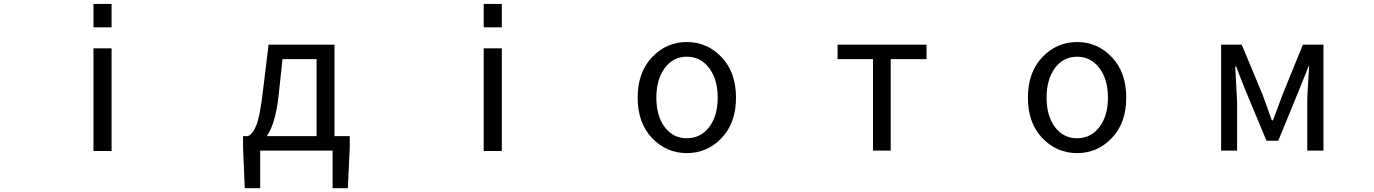

<svg xmlns="http://www.w3.org/2000/svg" viewBox="-20 -772 7040 984"><path d="M459 -631.8V-752H551.8V-631.8ZM459 2V-524.4H551.8V2Z M1427.7 -468.8 1408.2 -285.2Q1392.6 -140.6 1347.7 -74.2H1602.5V-468.8ZM1694.3 -74.2H1772.5V-16.6L1762.7 192.4H1684.6V0H1313.5V192.4H1234.4L1225.6 -16.6V-74.2H1251Q1277.3 -86.9 1294.9 -133.3Q1312.5 -179.7 1327.1 -301.8L1356.4 -543H1694.3Z M2459 -631.8V-752H2551.8V-631.8ZM2459 2V-524.4H2551.8V2Z M3678.2 -64.5Q3604.5 12.7 3500 12.7Q3395.5 12.7 3321.8 -64.5Q3248 -141.6 3248 -271.5Q3248 -401.4 3321.8 -479Q3395.5 -556.6 3500 -556.6Q3604.5 -556.6 3678.2 -479Q3752 -401.4 3752 -271.5Q3752 -141.6 3678.2 -64.5ZM3386.7 -120.6Q3429.7 -63.5 3500 -63.5Q3570.3 -63.5 3614.3 -120.6Q3658.2 -177.7 3658.2 -271.5Q3658.2 -365.2 3614.3 -423.3Q3570.3 -481.4 3500 -481.4Q3429.7 -481.4 3386.7 -423.3Q3343.8 -365.2 3343.8 -271.5Q3343.8 -177.7 3386.7 -120.6Z M4454.1 0V-468.8H4272.5V-543H4728.5V-468.8H4544.9V0Z M5678.2 -64.5Q5604.5 12.7 5500 12.7Q5395.5 12.7 5321.8 -64.5Q5248 -141.6 5248 -271.5Q5248 -401.4 5321.8 -479Q5395.5 -556.6 5500 -556.6Q5604.5 -556.6 5678.2 -479Q5752 -401.4 5752 -271.5Q5752 -141.6 5678.2 -64.5ZM5386.7 -120.6Q5429.7 -63.5 5500 -63.5Q5570.3 -63.5 5614.3 -120.6Q5658.2 -177.7 5658.2 -271.5Q5658.2 -365.2 5614.3 -423.3Q5570.3 -481.4 5500 -481.4Q5429.7 -481.4 5386.7 -423.3Q5343.8 -365.2 5343.8 -271.5Q5343.8 -177.7 5386.7 -120.6Z M6238.3 0V-543H6343.8L6450.2 -288.1Q6458 -266.6 6474.1 -222.2Q6490.2 -177.7 6498 -155.3H6503.9Q6551.8 -282.2 6553.7 -288.1L6657.2 -543H6762.7V0H6679.7V-245.1Q6679.7 -293 6689.5 -431.6H6685.5Q6676.8 -406.2 6657.7 -360.4Q6638.7 -314.5 6634.8 -303.7L6531.2 -50.8H6470.7L6365.2 -303.7Q6333 -382.8 6315.4 -431.6H6310.5Q6320.3 -246.1 6320.3 -245.1V0Z"/></svg>

Font: Gen Shin Gothic Monospace Regular
Style: Regular
Weight: 400
Designer: [Source Han Sans]
Ryoko NISHIZUKA  (kana & ideographs); Paul D. Hunt (Latin, Greek & Cyrillic); Wenlong ZHANG  (bopomofo
Version: Version 1.002.20150607